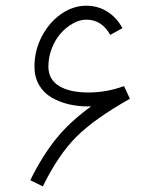

<svg xmlns="http://www.w3.org/2000/svg" viewBox="-20 -666 570 672"><path d="M408.7 -567.4 365.7 -543.9Q336.4 -597.2 281.7 -597.2Q259.3 -597.2 235.8 -584.2Q212.4 -571.3 193.1 -549.8Q173.8 -528.3 161.6 -497.3Q149.4 -466.3 149.4 -433.1Q149.4 -388.2 186.5 -365.2Q223.6 -342.3 289.6 -342.3Q353.5 -342.3 414.1 -364.7L434.6 -320.3Q310.1 -250 247.1 -187Q184.1 -124 129.9 -13.7L85.9 -35.2Q129.4 -123 178.2 -182.6Q227.1 -242.2 298.8 -293.5H289.6Q253.4 -293.5 220.9 -301Q188.5 -308.6 160.9 -324.5Q133.3 -340.3 116.9 -368.2Q100.6 -396 100.6 -433.1Q100.6 -488.8 126.2 -538.1Q151.9 -587.4 193.6 -616.7Q235.4 -646 281.7 -646Q322.3 -646 355.2 -625.5Q388.2 -605 408.7 -567.4Z"/></svg>

Font: AzarMehrMonospaced
Style: SansRegular
Weight: 1
Designer: Amin Abedi
Version: Version 1.00